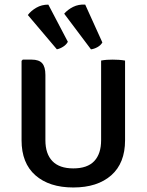

<svg xmlns="http://www.w3.org/2000/svg" viewBox="-20 -812 645 845"><path d="M530.4 -194.6Q530.4 -94 469.6 -40.5Q408.8 13.1 302.6 13.1Q196.8 13.1 135.8 -40.5Q74.9 -94 74.9 -194.6V-544.2L80.2 -549.6H119.5Q151.5 -549.6 165.6 -533.7Q179.8 -517.8 179.8 -482.2V-194.8Q179.8 -135.1 210.5 -103Q241.3 -70.9 302.6 -70.9Q364.5 -70.9 394.8 -103Q425 -135.1 425 -194.8V-545.5Q437 -547.9 450.7 -548.8Q464.5 -549.6 476.1 -549.6Q487.5 -549.6 502.9 -548.7Q518.2 -547.7 530.4 -545.4ZM192.8 -791.6 278.6 -628.1Q271.9 -615.3 257.9 -606.5Q243.9 -597.6 230.3 -595L102.5 -745.9Q116.5 -764.6 140.1 -778.2Q163.6 -791.8 192.8 -791.6ZM355 -791.8 430.5 -625.1Q423.4 -612.6 408.8 -604.5Q394.2 -596.5 380.4 -594.8L262.5 -751.7Q277.9 -769.6 301.7 -781.6Q325.6 -793.5 355 -791.8Z"/></svg>

Font: Signika SC
Style: Regular
Weight: 300
Designer: Anna Giedryś
Foundry: Anna Giedryś
Version: Version 2.000